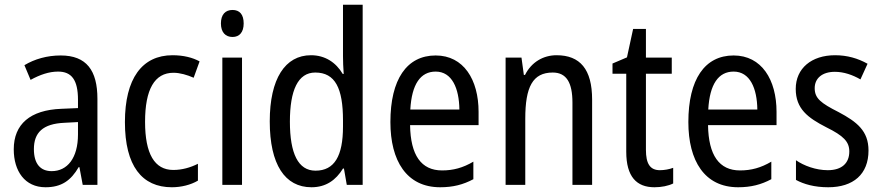

<svg xmlns="http://www.w3.org/2000/svg" viewBox="-20 -780 3720 810"><path d="M236 -546C179 -546 126 -531 83 -505L109 -443C149 -465 187 -478 225 -478C282 -478 309 -443 309 -359V-324L239 -321C107 -316 38 -256 38 -150C38 -58 85 10 172 10C239 10 279 -18 312 -75H315L329 0H391V-363C391 -483 345 -546 236 -546ZM252 -262 309 -265V-213C309 -113 264 -58 198 -58C152 -58 123 -87 123 -151C123 -220 160 -258 252 -262Z M705 10C744 10 785 0 815 -18V-89C783 -73 748 -63 711 -63C632 -63 592 -131 592 -266C592 -403 632 -473 712 -473C739 -473 770 -464 797 -452L822 -521C793 -537 754 -547 708 -547C579 -547 507 -448 507 -265C507 -80 579 10 705 10Z M961 -738C931 -738 912 -719 912 -681C912 -644 931 -624 961 -624C990 -624 1008 -644 1008 -681C1008 -719 991 -738 961 -738ZM1001 -537H918V0H1001Z M1294 10C1355 10 1397 -20 1427 -69H1431L1443 0H1510V-760H1427V-543C1427 -523 1428 -494 1430 -468H1426C1397 -517 1351 -547 1292 -547C1183 -547 1118 -448 1118 -268C1118 -86 1182 10 1294 10ZM1311 -60C1238 -60 1203 -132 1203 -267C1203 -399 1237 -474 1310 -474C1394 -474 1427 -408 1427 -272V-246C1427 -122 1391 -60 1311 -60Z M1818 -546C1696 -546 1627 -445 1627 -265C1627 -102 1695 10 1837 10C1891 10 1934 -1 1977 -24V-98C1933 -72 1892 -61 1845 -61C1757 -61 1712 -125 1710 -252H1999V-308C1999 -444 1936 -546 1818 -546ZM1818 -478C1887 -478 1917 -407 1918 -318H1711C1717 -425 1754 -478 1818 -478Z M2328 -547C2272 -547 2222 -518 2195 -464H2190L2180 -537H2113V0H2196V-279C2196 -413 2227 -474 2312 -474C2370 -474 2395 -431 2395 -347V0H2478V-360C2478 -488 2427 -547 2328 -547Z M2764 -62C2722 -62 2705 -90 2705 -148V-469H2814V-537H2705V-658H2651L2625 -538L2564 -512V-469H2622V-140C2622 -34 2666 10 2741 10C2771 10 2800 4 2820 -6V-72C2804 -66 2783 -62 2764 -62Z M3075 -546C2953 -546 2884 -445 2884 -265C2884 -102 2952 10 3094 10C3148 10 3191 -1 3234 -24V-98C3190 -72 3149 -61 3102 -61C3014 -61 2969 -125 2967 -252H3256V-308C3256 -444 3193 -546 3075 -546ZM3075 -478C3144 -478 3174 -407 3175 -318H2968C2974 -425 3011 -478 3075 -478Z M3644 -145C3644 -228 3595 -266 3518 -307C3443 -345 3417 -365 3417 -408C3417 -450 3449 -477 3502 -477C3540 -477 3577 -464 3610 -445L3640 -511C3599 -534 3554 -547 3503 -547C3404 -547 3337 -492 3337 -405C3337 -321 3388 -283 3466 -243C3539 -207 3563 -182 3563 -141C3563 -92 3532 -62 3472 -62C3422 -62 3371 -81 3338 -104V-21C3371 -3 3416 10 3474 10C3580 10 3644 -45 3644 -145Z"/></svg>

Font: Noto Sans Malayalam Condensed
Style: Regular
Weight: 400
Width: 3
Designer: Jelle Bosma - Monotype Design Team
Foundry: Monotype Imaging Inc.
Version: Version 2.104